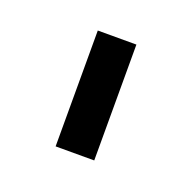

<svg xmlns="http://www.w3.org/2000/svg" viewBox="-52 -614 292 292"><g transform="rotate(20 94.0 -468.0)"><path d="M62.5 -562.5H125V-375H62.5Z"/></g></svg>

Font: Pixel Operator
Style: Regular
Weight: 400
Designer: Jayvee Enaguas (HarvettFox96)
Version: 2016.04.25